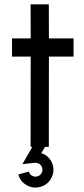

<svg xmlns="http://www.w3.org/2000/svg" viewBox="-20 -677 388 885"><path d="M319 -416H205.5L205 0H121L121.5 -416H35.5V-500H121.5L121 -657H205L205.5 -500H319ZM165 184.5Q132.5 193.5 102.8 176.5Q73 159.5 64.5 127L113 114Q116.5 126.5 127.8 133Q139 139.5 152 136Q165 132.5 171.5 121Q178 109.5 174.5 97Q171 84 159.8 77.8Q148.5 71.5 135.5 74L83.5 79.5L147.5 -32L191 -6.5L170.5 29Q189 34.5 203.2 49Q217.5 63.5 223.5 84Q232 117 215 146.5Q198 176 165 184.5Z"/></svg>

Font: Urbanist Medium
Style: Regular
Weight: 500
Designer: Corey Hu
Foundry: Corey Hu
Version: Version 1.321; ttfautohint (v1.8.4.7-5d5b)